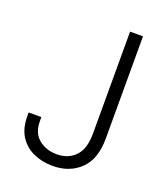

<svg xmlns="http://www.w3.org/2000/svg" viewBox="-136 -822 806 927"><g transform="rotate(20 267.5 -358.5)"><path d="M372.2 -727.3H438.6V-202.8Q438.6 -96.2 383.3 -43.1Q328.1 9.9 241.5 9.9Q187.9 9.9 143.3 -9.9Q98.7 -29.8 72.1 -70.7Q45.5 -111.5 45.5 -174.4V-193.2H110.8V-174.4Q110.4 -111.9 148.4 -80.8Q186.4 -49.7 241.5 -49.7Q299.4 -49.7 335.8 -86.8Q372.2 -123.9 372.2 -202.8Z"/></g></svg>

Font: Inter Zeller Light
Style: Regular
Weight: 300
Designer: Rasmus Andersson; Joe Bland
Foundry: zeller
Version: Version 3.015;git-dec3a8cb1